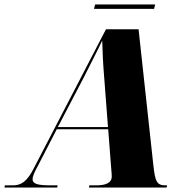

<svg xmlns="http://www.w3.org/2000/svg" viewBox="-77 -846 834 866"><path d="M347 -806H618L623 -826H352ZM-57 0H181L183 -10H150C93 -10 70 -17 70 -37C70 -51 77 -67 96 -102L179 -263H411L425 -81C426 -70 427 -59 427 -50C427 -20 398 -10 357 -10H326L324 0H674L677 -10H669C630 -10 623 -28 615 -98L548 -714H401L76 -88C44 -24 16 -10 -19 -10H-55ZM300 -495C336 -567 364 -620 384 -663C385 -615 388 -555 393 -496L410 -273H184Z"/></svg>

Font: Noto Serif Display SemiCondensed Black
Style: Italic
Weight: 900
Width: 4
Italic angle: -12°
Designer: Monotype Design Team
Foundry: Monotype Imaging Inc.
Version: Version 2.009